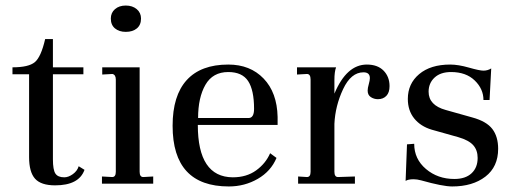

<svg xmlns="http://www.w3.org/2000/svg" viewBox="-20 -663 1851 693"><path d="M171 -522V-420H281V-395H171V-88Q171 -50 180 -36.5Q189 -23 212 -23Q227 -23 243 -34.5Q259 -46 264 -63L285 -50Q265 6 179 6Q128 6 106.5 -18Q85 -42 85 -96V-395H25V-420Q83 -420 105.5 -438.5Q128 -457 143 -522Z M489 -596Q489 -573 474 -560.5Q459 -548 434 -548Q410 -548 395 -560.5Q380 -573 380 -596Q380 -617 395 -630Q410 -643 434 -643Q458 -643 473.5 -630Q489 -617 489 -596ZM484 -420V-43Q484 -24 497 -24L533 -26V0H348V-26L385 -24Q398 -24 398 -43V-376Q398 -393 386 -396L349 -394V-420Z M804 -430Q883 -430 931.5 -379.5Q980 -329 982 -241V-212H694Q694 -24 820 -23Q870 -23 904.5 -48Q939 -73 955 -110L978 -93Q958 -45 910.5 -17.5Q863 10 806 10Q603 10 603 -209Q603 -318 654 -374Q705 -430 804 -430ZM804 -403Q748 -403 721.5 -357Q695 -311 695 -237H877Q897 -237 897 -270Q897 -338 875.5 -370.5Q854 -403 804 -403Z M1304 -430Q1343 -430 1364.5 -408Q1386 -386 1386 -352Q1386 -329 1374.5 -317Q1363 -305 1344 -305Q1330 -305 1318.5 -312.5Q1307 -320 1307 -336Q1307 -345 1311 -359Q1315 -373 1315 -381Q1315 -402 1292 -402Q1247 -402 1218.5 -341.5Q1190 -281 1187 -216V-43Q1187 -24 1200 -24L1261 -26V0H1056V-26L1088 -24Q1101 -24 1101 -43V-376Q1101 -396 1088 -396L1052 -394V-420H1193Q1187 -404 1187 -374V-325Q1231 -430 1304 -430Z M1444 -10 1449 -142 1475 -144Q1475 -89 1517.5 -53Q1560 -17 1620 -17Q1660 -17 1682 -37.5Q1704 -58 1704 -93Q1704 -121 1688 -139Q1672 -157 1634 -168L1538 -195Q1498 -207 1475 -235.5Q1452 -264 1452 -306Q1452 -361 1493 -395.5Q1534 -430 1605 -430Q1634 -430 1672.5 -419Q1711 -408 1725 -408Q1740 -408 1753 -416L1747 -302H1725Q1725 -342 1693.5 -372.5Q1662 -403 1608 -403Q1570 -403 1548.5 -383Q1527 -363 1527 -332Q1527 -283 1589 -266L1685 -239Q1736 -225 1757 -197.5Q1778 -170 1778 -126Q1778 -61 1732 -25.5Q1686 10 1612 10Q1578 10 1500 -12Q1485 -16 1473 -16Q1453 -16 1444 -10Z"/></svg>

Font: Unna
Style: Regular
Weight: 400
Designer: Jorge de Buen U.
Foundry: Omnibus-Type
Version: Version 2.006;PS 002.006;hotconv 1.0.70;makeotf.lib2.5.58329